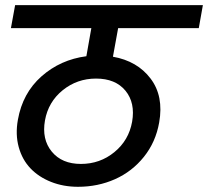

<svg xmlns="http://www.w3.org/2000/svg" viewBox="-20 -760 800 738"><path d="M487.8 -292Q500.5 -364.7 462.2 -411.4Q423.8 -458 349.1 -458Q276.4 -458 220.9 -413.1Q165.5 -368.2 152.8 -296.9Q140.1 -224.6 179 -177.2Q217.8 -129.9 291 -129.9Q364.3 -129.9 419.7 -175.3Q475.1 -220.7 487.8 -292ZM279.8 -42Q223.6 -42 176.3 -60.8Q128.9 -79.6 97.2 -112.8Q65.4 -146 52 -194.6Q38.6 -243.2 48.8 -299.8Q66.9 -402.3 139.6 -466.6Q212.4 -530.8 312 -543.9L331.1 -651.9H22L38.1 -740.2H759.8L744.1 -651.9H434.1L414.1 -542Q507.8 -525.4 558.8 -458Q609.9 -390.6 591.8 -289.1Q578.6 -213.9 533.2 -157.2Q487.8 -100.6 422.1 -71.3Q356.4 -42 279.8 -42Z"/></svg>

Font: SVN-Poppins Medium
Style: Italic
Weight: 500
Italic angle: -10°
Designer: Ninad Kale (Devanagari), Jonny Pinhorn (Latin)
Foundry: Indian Type Foundry
Version: Version 3.002 2017